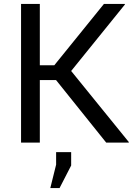

<svg xmlns="http://www.w3.org/2000/svg" viewBox="-20 -731 683 984"><path d="M267.1 -320.8H184.1V0H87.9V-710.9H184.1V-396.5H258.3L512.7 -710.9H619.1L620.6 -708.5L344.7 -367.2L640.6 -2.4L639.2 0H524.4ZM344.7 117.2 285.2 232.9H237.8L267.6 112.8V48.8H344.7Z"/></svg>

Font: GeogebraSans
Style: Regular
Weight: 400
Designer: Google
Version: Version 1.100140; 2013